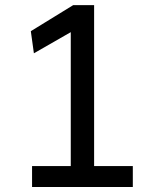

<svg xmlns="http://www.w3.org/2000/svg" viewBox="-20 -743 626 763"><path d="M261.2 -615.2 114.7 -531.2 102.5 -619.1 271 -722.7H354V-83H507.8V0H107.4V-83H261.2Z"/></svg>

Font: Andika Basic
Style: Regular
Weight: 400
Designer: Annie Olsen & Victor Gaultney
Foundry: SIL International
Version: Version 1.000